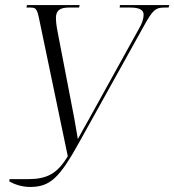

<svg xmlns="http://www.w3.org/2000/svg" viewBox="-20 -734 692 762"><path d="M17 -14C34 -4 65 8 99 8C179 8 216 -27 297 -174L550 -629C587 -696 597 -704 634 -704H649L652 -714H456L455 -704H498C532 -704 550 -695 550 -676C550 -660 544 -641 532 -621L329 -254C313 -227 304 -209 289 -182C284 -212 279 -242 275 -263L208 -611C204 -631 202 -650 202 -663C202 -692 218 -704 253 -704H294L296 -714H87L85 -704H101C128 -704 128 -695 142 -627L249 -114C207 -44 166 -23 90 -23H18Z"/></svg>

Font: Noto Serif Display Condensed Light
Style: Italic
Weight: 300
Width: 3
Italic angle: -12°
Designer: Monotype Design Team
Foundry: Monotype Imaging Inc.
Version: Version 2.009